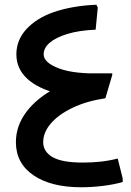

<svg xmlns="http://www.w3.org/2000/svg" viewBox="-20 -782 554 809"><path d="M322 7Q195 7 121 -43.5Q47 -94 47 -183Q47 -252 91.5 -311Q136 -370 216.5 -412Q297 -454 405 -472L424 -368Q344 -356 285 -327.5Q226 -299 194 -261.5Q162 -224 162 -183Q162 -143 201.5 -120Q241 -97 329 -97Q368 -97 404.5 -101Q441 -105 476 -114L497 -30V-15Q458 -4 412 1.5Q366 7 322 7ZM424 -368 221 -473H453V-466ZM424 -370Q307 -367 223 -388Q139 -409 94 -451Q49 -493 49 -553Q49 -583 59.5 -609.5Q70 -636 90.5 -658.5Q111 -681 140 -699.5Q169 -718 206.5 -731Q244 -744 289.5 -752Q335 -760 386 -762L392 -750L383 -657Q313 -654 264 -639Q215 -624 189.5 -602Q164 -580 164 -553Q164 -518 229 -493.5Q294 -469 420 -473Z"/></svg>

Font: Fustat
Style: Bold
Weight: 700
Designer: Mohamed Gaber, Khaled Hosny, Laura Garcia Mut
Foundry: Kief Type Foundry, Alif Type Foundry, Hard Type Foundry
Version: Version 1.007